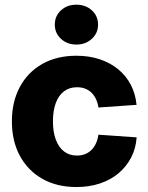

<svg xmlns="http://www.w3.org/2000/svg" viewBox="-20 -772 621 804"><path d="M299.8 11.2Q217.8 11.2 157 -23.4Q96.2 -58.1 63 -119.9Q29.8 -181.6 29.8 -263.7Q29.8 -345.7 63 -407.7Q96.2 -469.7 157 -504.2Q217.8 -538.6 299.8 -538.6Q353 -538.6 397.2 -523.9Q441.4 -509.3 474.6 -482.2Q507.8 -455.1 527.6 -417.2Q547.4 -379.4 551.8 -333L392.1 -321.8Q389.2 -341.3 381.8 -357.2Q374.5 -373 363 -384Q351.6 -395 336.4 -400.9Q321.3 -406.7 302.2 -406.7Q270.5 -406.7 248 -389.6Q225.6 -372.6 213.6 -340.6Q201.7 -308.6 201.7 -263.7Q201.7 -219.7 213.6 -187.5Q225.6 -155.3 248 -137.9Q270.5 -120.6 302.2 -120.6Q321.3 -120.6 336.4 -126.7Q351.6 -132.8 363 -144Q374.5 -155.3 381.8 -171.6Q389.2 -188 392.1 -208L552.2 -196.8Q548.8 -149.9 529.1 -112.1Q509.3 -74.2 476.3 -46.4Q443.4 -18.6 398.4 -3.7Q353.5 11.2 299.8 11.2ZM299.8 -585.4Q261.2 -585.4 235.4 -609.4Q209.5 -633.3 209.5 -668.9Q209.5 -705.1 235.4 -728.8Q261.2 -752.4 299.8 -752.4Q338.4 -752.4 364.5 -728.8Q390.6 -705.1 390.6 -668.9Q390.6 -633.3 364.5 -609.4Q338.4 -585.4 299.8 -585.4Z"/></svg>

Font: Inter 24pt ExtraBold
Style: Regular
Weight: 800
Designer: Rasmus Andersson
Foundry: rsms
Version: Version 4.001;git-66647c0bb